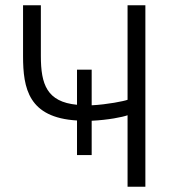

<svg xmlns="http://www.w3.org/2000/svg" viewBox="-20 -713 665 733"><path d="M68 -693V-499C68 -375 89 -264 274 -253V-121H330V-252C393 -255 448 -266 467 -273V0H535V-693H467V-332C454 -327 390 -314 330 -311V-447H274V-313C159 -324 136 -391 136 -499V-693Z"/></svg>

Font: Repo Light
Style: Regular
Weight: 300
Designer: Stefan Peev
Foundry: Context Ltd
Version: Version 001.502